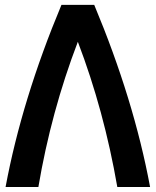

<svg xmlns="http://www.w3.org/2000/svg" viewBox="-20 -752 626 772"><path d="M227.1 -732.4Q227.1 -732.4 358.9 -732.4Q518.1 -351.6 583.5 0H451.7Q398.4 -307.6 293 -584Q185.5 -302.7 134.3 0H2.4Q67.9 -351.6 227.1 -732.4Z"/></svg>

Font: Consola Mono
Style: Bold
Weight: 700
Monospace: yes
Designer: Wojciech Kalinowski "wmk69" (wmk69@o2.pl)
Foundry: Wojciech Kalinowski "wmk69" (wmk69@o2.pl)
Version: Version 2.1.0